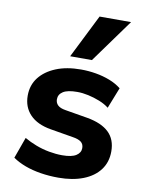

<svg xmlns="http://www.w3.org/2000/svg" viewBox="-86 -823 678 895"><g transform="rotate(10 252.5 -375.5)"><path d="M253 11Q209 11 168.5 4.5Q128 -2 94.5 -14.5Q61 -27 35 -45L71 -145Q97 -130 127 -118.5Q157 -107 189.5 -101Q222 -95 252 -95Q297 -95 318 -108.5Q339 -122 339 -144Q339 -163 326 -173Q313 -183 286 -187L179 -205Q114 -216 80 -251.5Q46 -287 46 -341Q46 -391 74 -427Q102 -463 152 -483.5Q202 -504 270 -504Q306 -504 341 -498Q376 -492 407 -480Q438 -468 462 -449L423 -350Q404 -365 377.5 -375.5Q351 -386 323.5 -392Q296 -398 271 -398Q225 -398 204 -384.5Q183 -371 183 -348Q183 -331 194.5 -320Q206 -309 231 -305L338 -287Q406 -275 440.5 -242Q475 -209 475 -152Q475 -101 447.5 -64.5Q420 -28 370 -8.5Q320 11 253 11ZM209 -556 312 -762H461L312 -556Z"/></g></svg>

Font: Nunito Sans 11pt ExtraBold
Style: Regular
Weight: 800
Version: Version 3.101;gftools[0.9.27]